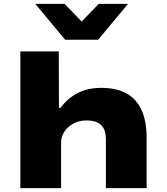

<svg xmlns="http://www.w3.org/2000/svg" viewBox="-20 -970 860 990"><path d="M85 0V-705H283L284 -414H292Q328 -463 380 -490Q432 -517 503 -517Q576 -517 628 -490.5Q680 -464 708 -406.5Q736 -349 736 -257V0H526V-251Q526 -288 514 -309Q502 -330 480 -339.5Q458 -349 426 -349Q389 -349 359.5 -333.5Q330 -318 312.5 -292Q295 -266 295 -236V0ZM316 -765 162 -950H313L401 -859L489 -950H640L486 -765Z"/></svg>

Font: Nunito Sans 7pt Expanded Black
Style: Regular
Weight: 900
Width: 7
Designer: Vernon Adams
Foundry: Vernon Adams
Version: Version 3.101;gftools[0.9.27]